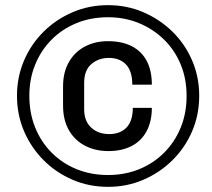

<svg xmlns="http://www.w3.org/2000/svg" viewBox="-20 -716 825 746"><path d="M400 10Q326 10 262 -17.5Q198 -45 149.5 -93.5Q101 -142 73.5 -206Q46 -270 46 -344Q46 -417 73.5 -481Q101 -545 149.5 -593Q198 -641 262 -668.5Q326 -696 400 -696Q473 -696 537 -668.5Q601 -641 650 -593Q699 -545 726.5 -481Q754 -417 754 -344Q754 -270 726.5 -206Q699 -142 650 -93.5Q601 -45 537 -17.5Q473 10 400 10ZM400 -36Q465 -36 520.5 -58.5Q576 -81 617.5 -122.5Q659 -164 682 -220Q705 -276 705 -343Q705 -411 681.5 -467Q658 -523 616 -563.5Q574 -604 519 -626.5Q464 -649 400 -649Q333 -649 277 -626Q221 -603 180 -561.5Q139 -520 116.5 -464.5Q94 -409 94 -344Q94 -277 116.5 -221Q139 -165 180 -123.5Q221 -82 277 -59Q333 -36 400 -36ZM401 -129Q350 -129 310 -150Q270 -171 247.5 -210.5Q225 -250 225 -306V-380Q225 -435 247.5 -474.5Q270 -514 309.5 -535Q349 -556 399 -556Q455 -556 493 -536Q531 -516 550.5 -478.5Q570 -441 570 -387H494Q494 -440 469.5 -465.5Q445 -491 403 -491Q363 -491 335 -467Q307 -443 307 -394V-292Q307 -245 334.5 -220Q362 -195 404 -195Q447 -195 471.5 -220.5Q496 -246 496 -297H570Q570 -245 550 -207Q530 -169 492 -149Q454 -129 401 -129Z"/></svg>

Font: Chivo Medium
Style: Italic
Weight: 500
Italic angle: -8.05°
Designer: Hector Gatti
Foundry: Omnibus-Type
Version: Version 2.002